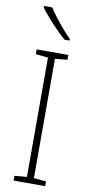

<svg xmlns="http://www.w3.org/2000/svg" viewBox="-104 -990 479 1029"><g transform="rotate(10 136.0 -475.0)"><path d="M93 -950H48V-942C80 -897 141 -831 188 -791H215V-799C175 -840 122 -903 93 -950ZM222 0V-26L155 -32V-681L222 -688V-714H50V-688L117 -681V-32L50 -26V0Z"/></g></svg>

Font: Noto Sans SemiCondensed ExtraLight
Style: Regular
Weight: 200
Width: 4
Designer: Monotype Design Team
Foundry: Monotype Imaging Inc.
Version: Version 2.013